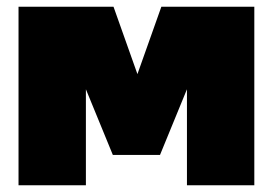

<svg xmlns="http://www.w3.org/2000/svg" viewBox="-20 -550 810 570"><path d="M35 0V-530H317L388 -330L459 -530H735V0H535V-285L455 -90H315L235 -285V0Z"/></svg>

Font: Golos Text Black
Style: Regular
Weight: 900
Designer: A.Korolkova, Vitaly Kuzmin
Foundry: ParaType Ltd
Version: Version 2.004